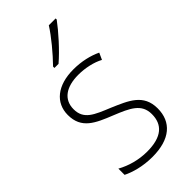

<svg xmlns="http://www.w3.org/2000/svg" viewBox="-242 -824 894 894"><g transform="rotate(-45 204.5 -377.5)"><path d="M327 -758V-765H282C253 -719 203 -659 160 -615V-606H187C234 -646 294 -713 327 -758ZM367 -133C367 -227 296 -254 215 -289C137 -321 87 -340 87 -407C87 -471 136 -505 216 -505C262 -505 310 -494 343 -476L358 -509C320 -527 272 -539 217 -539C112 -539 49 -487 49 -407C49 -317 113 -290 198 -256C277 -224 329 -201 329 -133C329 -65 287 -25 190 -25C135 -25 82 -40 39 -64V-23C73 -6 126 10 190 10C307 10 367 -44 367 -133Z"/></g></svg>

Font: Noto Sans Myanmar UI SemiCondensed ExtraLight
Style: Regular
Weight: 200
Width: 4
Designer: Monotype Design Team
Foundry: Monotype Imaging Inc.
Version: Version 2.103